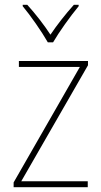

<svg xmlns="http://www.w3.org/2000/svg" viewBox="-20 -783 423 803"><path d="M180 -606H202C227 -649 274 -715 309 -757V-763H289C253 -723 218 -678 191 -638C165 -678 127 -727 94 -763H75V-757C107 -719 155 -650 180 -606ZM347 0V-25H69L348 -510V-528H59V-503H314L37 -20V0Z"/></svg>

Font: Noto Sans Lao SemiCondensed Thin
Style: Regular
Weight: 100
Width: 4
Designer: Monotype Design Team
Foundry: Monotype Imaging Inc.
Version: Version 2.003